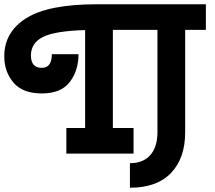

<svg xmlns="http://www.w3.org/2000/svg" viewBox="-65 -720 1009 900"><path d="M-45 -456Q-45 -570 58.5 -635Q162 -700 389 -700H900V-580H803V-100Q803 21 737 90.5Q671 160 544 160V45Q606 45 639.5 7Q673 -31 673 -100V-580H464V-120H561V0H246V-120H334V-579Q192 -575 136 -546.5Q80 -518 80 -460Q80 -402 131 -402Q178 -402 178 -466H303Q303 -389 262 -335.5Q221 -282 131 -282Q41 -282 -2 -333Q-45 -384 -45 -456Z"/></svg>

Font: Cherry Swash
Style: Bold
Weight: 700
Designer: Kasatkina Nataliya
Foundry: Nataliya Kasatkina
Version: Version 1.001